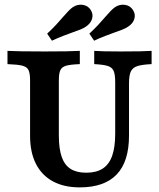

<svg xmlns="http://www.w3.org/2000/svg" viewBox="-20 -788 679 819"><path d="M108.3 -208.1V-445.2Q108.3 -475.4 101.6 -489.1Q94.8 -502.9 75.3 -507.9Q55.8 -512.9 11.9 -514.5V-571Q54.9 -568.5 171 -568.5Q276.9 -568.5 320.5 -571V-514.5Q280.2 -512.9 262 -507.7Q243.9 -502.4 237.4 -488.7Q231 -475 231 -445.2V-210.4Q231 -154.1 243.1 -119.1Q255.2 -84.1 280.9 -67.7Q306.6 -51.3 347.7 -51.3Q390.8 -51.3 418.1 -68.9Q445.3 -86.5 458.4 -123.3Q471.4 -160 471.4 -218V-436.5Q471.4 -469.8 465 -485Q458.5 -500.3 440.4 -506.4Q422.2 -512.5 381.9 -514.5V-571Q411.6 -568.5 494.3 -568.5Q591.3 -568.5 626.7 -571V-514.5Q584.8 -512.5 565.1 -505.8Q545.4 -499.1 537.9 -482.7Q530.3 -466.3 530.3 -432.8V-209.3Q530.3 -98.7 477.7 -43.7Q425 11.3 320 11.3Q253 11.3 205.5 -14.4Q158.1 -40.2 133.2 -89.2Q108.3 -138.3 108.3 -208.1ZM429.9 -716.8Q441.2 -729.8 451.6 -740.7Q462.1 -751.7 470.7 -757.4Q490.7 -770.7 513.3 -767.3Q535.9 -763.8 547.4 -745.1Q559.1 -726.9 552.9 -707Q546.8 -687 525.5 -673.7Q515.8 -667.2 501.6 -661.5Q487.5 -655.8 471.7 -650.6Q452.9 -643.7 429.4 -634.9Q406 -626.1 381.5 -614.4L361.2 -644.5Q382.4 -664.3 399.4 -682.5Q416.4 -700.7 429.9 -716.8ZM249.9 -716.8Q261.1 -729.8 271.6 -740.7Q282.1 -751.7 290.7 -757.4Q310.7 -770.7 333.3 -767.3Q355.9 -763.8 367.3 -745.1Q378.7 -726.9 372.5 -707.1Q366.4 -687.4 345.5 -673.7Q336.1 -667.6 322.4 -661.9Q308.6 -656.2 292.5 -650.9Q273.6 -644.1 250 -635.1Q226.4 -626.1 201.5 -614.4L181.2 -644.5Q202.4 -664.3 219.4 -682.5Q236.4 -700.7 249.9 -716.8Z"/></svg>

Font: Playfair Micro SmCond SmLight
Style: Regular
Weight: 360
Width: 4
Designer: Claus Eggers Sørensen
Foundry: Claus Eggers Sørensen
Version: Version 2.100;Glyphs 3.2 (3219)